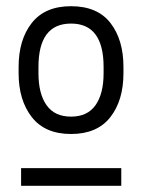

<svg xmlns="http://www.w3.org/2000/svg" viewBox="-20 -811 458 619"><path d="M378 -575Q378 -487 335.5 -433Q293 -379 209 -379Q125 -379 82.5 -433.5Q40 -488 40 -575V-595Q40 -683 82.5 -737Q125 -791 209 -791Q294 -791 336 -737Q378 -683 378 -595ZM104 -575Q104 -509 130 -472Q156 -435 209 -435Q262 -435 288 -472Q314 -509 314 -575V-595Q314 -735 209 -735Q104 -735 104 -595ZM48 -212V-269H371V-212Z"/></svg>

Font: Cooper Hewitt
Style: Book
Weight: 705
Designer: Village Type and Design LLC
Foundry: Cooper Hewitt Smithsonian Design Museum
Version: 1.000; ttfautohint (v1.8.1)